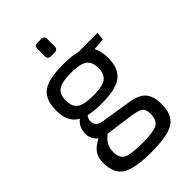

<svg xmlns="http://www.w3.org/2000/svg" viewBox="-261 -782 1080 1080"><g transform="rotate(-45 279.0 -242.5)"><path d="M286 -579H258Q233 -579 233 -605V-662Q233 -687 258 -687H286Q312 -687 312 -662V-605Q312 -579 286 -579ZM531 -440 459 -434Q479 -401 479 -344Q479 -262 432 -225.5Q385 -189 270 -189Q214 -189 169 -199Q150 -176 158 -148.5Q166 -121 203 -115L385 -86Q453 -76 480.5 -43.5Q508 -11 508 51Q508 136 457.5 169Q407 202 276 202Q144 202 92.5 169.5Q41 137 41 54Q41 11 59 -15Q77 -41 120 -64Q83 -93 86 -141Q89 -189 124 -216Q62 -249 62 -343Q62 -427 108.5 -463Q155 -499 271 -499Q340 -499 384 -487H536ZM270 -434Q198 -434 169 -413.5Q140 -393 140 -344Q140 -295 169 -274.5Q198 -254 270 -254Q342 -254 371 -274.5Q400 -295 400 -344Q400 -393 371.5 -413.5Q343 -434 270 -434ZM341 -23 175 -46Q124 -7 124 47Q124 98 154 114Q184 130 275 130Q364 130 394.5 113.5Q425 97 425 47Q425 11 409.5 -2Q394 -15 341 -23Z"/></g></svg>

Font: Exo 2.0
Style: Regular
Weight: 400
Designer: Natanael Gama
Version: Version 1.001;PS 001.001;hotconv 1.0.70;makeotf.lib2.5.58329